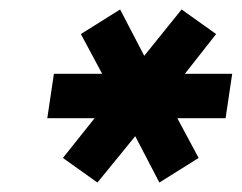

<svg xmlns="http://www.w3.org/2000/svg" viewBox="-20 -752 511 406"><path d="M94 -596H196L151 -680L234 -732L285 -634L364 -732L437 -680L371 -596H471L457 -502H355L400 -418L317 -366L266 -464L186 -366L113 -418L180 -502H80Z"/></svg>

Font: Host Grotesk Black
Style: Italic
Weight: 900
Italic angle: -8°
Designer: Doğukan Karapınar based on Poppins by Indian Type Foundry, Jonny Pinhorn
Foundry: Element Type
Version: Version 1.000; ttfautohint (v1.8.4.7-5d5b);gftools[0.9.33]